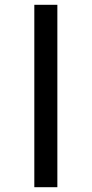

<svg xmlns="http://www.w3.org/2000/svg" viewBox="-20 -780 382 800"><path d="M123 0V-760H219V0Z"/></svg>

Font: Noto Serif Condensed Black
Style: Regular
Weight: 900
Width: 3
Designer: Monotype Design Team
Foundry: Monotype Imaging Inc.
Version: Version 2.015; ttfautohint (v1.8.4.7-5d5b)